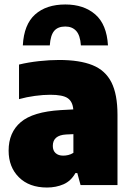

<svg xmlns="http://www.w3.org/2000/svg" viewBox="-20 -827 586 858"><path d="M190 11Q110.5 11 64.5 -34.8Q18.5 -80.5 18.5 -154Q18.5 -235 72.8 -281.2Q127 -327.5 251.5 -335L307.5 -338Q304.5 -373.5 282.2 -388.5Q260 -403.5 204.5 -403.5Q173.5 -403.5 136.2 -398.5Q99 -393.5 65 -384V-538.5Q106 -548.5 154 -553.8Q202 -559 244 -559Q336 -559 393.5 -535.8Q451 -512.5 478 -459Q505 -405.5 505 -314V0H340L325.5 -53.5H317Q297 -18 263.8 -3.5Q230.5 11 190 11ZM216 -175Q216 -154 228.5 -142.8Q241 -131.5 262.5 -131.5Q273 -131.5 285 -134.2Q297 -137 308 -144V-227.5L275 -226Q216 -222.5 216 -175ZM82 -624Q87 -718 137 -762.5Q187 -807 272 -807Q354.5 -807 405.8 -762.5Q457 -718 462.5 -624H341.5Q338.5 -669 320.5 -688.8Q302.5 -708.5 272 -708.5Q238.5 -708.5 222 -688.8Q205.5 -669 202.5 -624Z"/></svg>

Font: Encode Sans Semi Condensed Black
Style: Regular
Weight: 900
Width: 4
Designer: Multiple Designers
Foundry: Impallari Type
Version: Version 3.000; ttfautohint (v1.8.3) -l 8 -r 50 -G 200 -x 14 